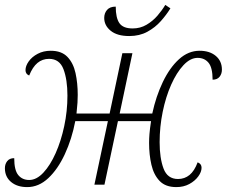

<svg xmlns="http://www.w3.org/2000/svg" viewBox="-40 -753 925 783"><path d="M71 10Q30 10 5 -11Q-20 -32 -20 -67Q-20 -84 -10.5 -96Q-1 -108 18 -108Q18 -59 34.5 -39Q51 -19 79 -19Q109 -19 137 -49Q165 -79 187 -128.5Q209 -178 222 -239Q235 -300 235 -363Q235 -428 219 -470.5Q203 -513 160 -513Q133 -513 113 -496.5Q93 -480 79 -445Q64 -451 64 -467Q64 -484 77 -502.5Q90 -521 113.5 -533.5Q137 -546 167 -546Q211 -546 235 -521Q259 -496 268 -455Q277 -414 277 -366Q277 -352 276 -334.5Q275 -317 272 -290H407L459 -536H500L448 -290H581Q596 -360 624 -418.5Q652 -477 690 -511.5Q728 -546 774 -546Q815 -546 840 -525Q865 -504 865 -469Q865 -452 855.5 -440Q846 -428 827 -428Q827 -477 810.5 -497Q794 -517 766 -517Q736 -517 708 -487Q680 -457 658 -407.5Q636 -358 623.5 -297Q611 -236 611 -173Q611 -108 627 -65.5Q643 -23 686 -23Q713 -23 733 -39.5Q753 -56 766 -91Q782 -85 782 -69Q782 -52 768.5 -33.5Q755 -15 732 -2.5Q709 10 679 10Q635 10 611 -15Q587 -40 577.5 -81Q568 -122 568 -170Q568 -187 569.5 -206.5Q571 -226 576 -259H441L386 0H345L400 -259H267Q253 -186 224.5 -124.5Q196 -63 157 -26.5Q118 10 71 10ZM487 -606Q438 -606 411.5 -627.5Q385 -649 385 -680Q385 -699 396.5 -712.5Q408 -726 432 -726Q432 -680 447 -658.5Q462 -637 501 -637Q532 -637 557.5 -652Q583 -667 602 -689Q621 -711 634 -733L655 -719Q639 -693 616 -667Q593 -641 561 -623.5Q529 -606 487 -606Z"/></svg>

Font: Noto Serif ExtraLight
Style: Italic
Weight: 200
Italic angle: -12°
Designer: Monotype Design Team
Foundry: Monotype Imaging Inc.
Version: Version 2.014; ttfautohint (v1.8.4.7-5d5b)